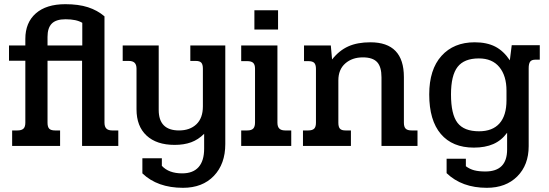

<svg xmlns="http://www.w3.org/2000/svg" viewBox="-20 -697 2621 917"><path d="M38 -74H63Q83 -74 92 -82.5Q101 -91 101 -111V-407H23V-480H101V-511Q101 -589 151 -633Q201 -677 292 -677Q355 -677 400 -662.5Q445 -648 479 -619V-111Q479 -92 488 -83Q497 -74 516 -74H545V0H372V-407H207V-111Q207 -91 215 -82.5Q223 -74 243 -74H267V0H38ZM373 -480V-588Q345 -605 293 -605Q248 -605 227.5 -584.5Q207 -564 207 -521V-480Z M660 131V59H753V95Q786 131 850 131Q902 131 928.5 101Q955 71 955 13V-58Q927 -30 893 -17.5Q859 -5 814 -5Q728 -5 680 -49.5Q632 -94 632 -175V-369Q632 -388 623 -397Q614 -406 595 -406H566V-480H738V-172Q738 -74 835 -74Q887 -74 918 -103.5Q949 -133 949 -189V-369Q949 -389 941.5 -397.5Q934 -406 915 -406H889V-480H1056V-9Q1056 86 1001.5 143Q947 200 854 200Q732 200 660 131Z M1195 -648H1308V-556H1195ZM1132 -74H1161Q1181 -74 1189.5 -83Q1198 -92 1198 -112V-369Q1198 -388 1189.5 -396.5Q1181 -405 1161 -405H1132V-480H1305V-111Q1305 -92 1314 -83Q1323 -74 1342 -74H1371V0H1132Z M1427 -74H1452Q1472 -74 1480.5 -82.5Q1489 -91 1489 -111V-368Q1489 -388 1481 -396.5Q1473 -405 1453 -405H1432V-480H1560L1566 -413Q1600 -456 1643.5 -475.5Q1687 -495 1749 -495Q1909 -495 1909 -329V-111Q1909 -91 1917.5 -82.5Q1926 -74 1946 -74H1974V0H1802V-328Q1802 -378 1781 -400.5Q1760 -423 1713 -423Q1662 -423 1629 -394Q1596 -365 1596 -313V-111Q1596 -91 1603.5 -82.5Q1611 -74 1630 -74H1656V0H1427Z M2113 130V61H2205V97Q2224 111 2245.5 116.5Q2267 122 2298 122Q2402 122 2402 17V-63Q2375 -26 2336 -9Q2297 8 2243 8Q2141 8 2085.5 -57Q2030 -122 2030 -246Q2030 -365 2088.5 -430Q2147 -495 2247 -495Q2305 -495 2345 -474.5Q2385 -454 2415 -409L2424 -481H2558V-412H2537Q2519 -412 2512 -402.5Q2505 -393 2505 -371V1Q2505 91 2450.5 145.5Q2396 200 2305 200Q2186 200 2113 130ZM2399 -218V-264Q2399 -335 2365 -376.5Q2331 -418 2267 -418Q2197 -418 2165.5 -377.5Q2134 -337 2134 -246Q2134 -151 2165 -110.5Q2196 -70 2268 -70Q2332 -70 2365.5 -107.5Q2399 -145 2399 -218Z"/></svg>

Font: Pridi
Style: Regular
Weight: 400
Designer: Katatrad Team
Foundry: CadsonDemak
Version: Version 1.001